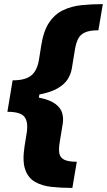

<svg xmlns="http://www.w3.org/2000/svg" viewBox="-20 -754 521 935"><path d="M332.4 161.2Q278.1 161.2 231 156.1Q183.9 150.9 150.6 131.7Q117.2 112.6 102.8 71.7Q88.4 30.9 99.4 -40.5L110.1 -107.2Q118.3 -160.9 98.9 -185.2Q79.5 -209.5 17.4 -209.5H16L41.5 -362.9H43Q104.4 -362.9 133.2 -387.3Q161.9 -411.6 170.1 -465.2L180.8 -532.3Q191.8 -603.7 219.5 -644.5Q247.2 -685.4 287.5 -704.5Q327.8 -723.7 377.1 -728.9Q426.5 -734 480.8 -734L459.2 -606.5Q416.9 -606.5 394 -596.2Q371.1 -585.9 360.6 -565.2Q350.1 -544.4 344.8 -512.1L329.9 -421.2Q325.6 -394.2 310.4 -369.3Q295.1 -344.5 262.3 -324.8Q229.4 -305 171.9 -294L169 -278.8Q223.4 -267.8 249.6 -248Q275.9 -228.3 282.8 -203.5Q289.8 -178.6 285.5 -151.6L270.6 -60.7Q265.3 -28.8 268.8 -7.8Q272.4 13.1 292.1 23.4Q311.8 33.7 354 33.7Z"/></svg>

Font: Inter UI Extra Bold
Style: Italic
Weight: 800
Italic angle: 9.39999°
Designer: Rasmus Andersson
Foundry: rsms
Version: 3.2;8d6f07862